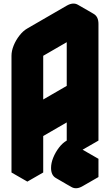

<svg xmlns="http://www.w3.org/2000/svg" viewBox="-20 -946 603 1053"><path d="M433 -125V-25L520 -75V25L433 75Q399 95 372.5 80Q346 65 346 25Q346 -2 358.5 -31.5Q371 -61 390.5 -86.5Q410 -112 433 -125V-325L217 -200V0L130 50V-590Q130 -617 142 -646.5Q154 -676 174 -701.5Q194 -727 217 -740L433 -865Q467 -885 493.5 -870Q520 -855 520 -815V-175ZM433 -425V-765L217 -640V-300ZM520 -75 433 -25 346 -75 433 -125ZM433 -765V-425L346 -475V-815ZM433 -325V-125L346 -175V-375ZM433 -125Q410 -112 390.5 -86.5Q371 -61 358.5 -31.5Q346 -2 346 25Q346 65 372 80L286 30Q260 15 260 -25Q260 -52 272 -81.5Q284 -111 303.5 -136.5Q323 -162 346 -175ZM433 -425 217 -300 130 -350 346 -475ZM494 -870Q467 -885 433 -865L217 -740Q194 -727 174 -701.5Q154 -676 142 -646.5Q130 -617 130 -590V50L43 0V-640Q43 -667 55 -696.5Q67 -726 87 -751.5Q107 -777 130 -790L346 -915Q381 -935 407 -920Z"/></svg>

Font: Nabla
Style: Regular
Weight: 400
Designer: Arthur Reinders Folmer
Foundry: Typearture
Version: Version 1.002